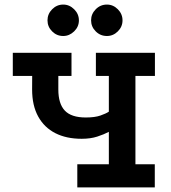

<svg xmlns="http://www.w3.org/2000/svg" viewBox="-20 -820 747 840"><path d="M318.2 0V-101.2H456.2V-243.2Q435 -232 405.5 -222.4Q376 -212.8 337.2 -212.8Q270.2 -212.8 221.9 -237.5Q173.5 -262.2 147 -310.4Q120.5 -358.5 120.5 -428.5L120.8 -487.8H36V-589H292.8V-487.8H235.2V-428.5Q235.2 -366.2 263.6 -336.1Q292 -306 355.2 -306Q395 -306 419.5 -314.6Q444 -323.2 456.2 -331.5V-487.8H399.5V-589H657.8V-487.8H572.5V-101.2H657.2V0ZM447.8 -800Q475.2 -800 495.6 -779.4Q516 -758.8 516 -730.9Q516 -703 495.6 -682.8Q475.2 -662.5 447.8 -662.5Q419 -662.5 398.8 -682.8Q378.5 -703 378.5 -731.2Q378.5 -758.8 398.8 -779.4Q419 -800 447.8 -800ZM256.7 -800Q283.8 -800 304.5 -779.4Q325.2 -758.8 325.2 -730.9Q325.2 -703 304.4 -682.8Q283.5 -662.5 256.5 -662.5Q228.2 -662.5 208 -682.8Q187.8 -703 187.8 -731.2Q187.8 -758.8 208.1 -779.4Q228.4 -800 256.7 -800Z"/></svg>

Font: Podkova VF Beta
Style: Regular
Weight: 400
Designer: Ilya Yudin
Foundry: Cyreal (www.cyreal.org)
Version: Version 2.100